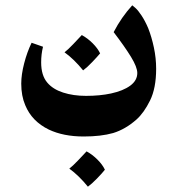

<svg xmlns="http://www.w3.org/2000/svg" viewBox="-20 -344 658 723"><path d="M538 -238Q551 -205 559.5 -165Q568 -125 568 -85Q568 -12 545 34.5Q522 81 494 106Q452 143 406 157Q360 170 295 170Q219 170 164 144Q100 113 75 52Q60 17 60 -29Q60 -63 71 -105.5Q82 -148 99 -183L142 -168Q135 -140 135 -109Q135 -60 158 -33Q179 -8 217.5 4.5Q256 17 304 17Q356 17 398 8Q444 -2 470.5 -21.5Q497 -41 497 -69Q497 -91 473.5 -129.5Q450 -168 408 -223Q437 -279 478 -324Q481 -322 490.5 -313.5Q500 -305 513 -285.5Q526 -266 538 -238ZM357 -143Q347 -131 327.5 -110.5Q308 -90 293 -79Q259 -121 223 -147Q236 -157 256 -178Q276 -199 288 -212Q310 -200 329 -181Q348 -162 357 -143ZM375 295Q365 308 345 328.5Q325 349 311 359Q277 317 241 291Q254 281 274 260Q294 239 306 226Q328 238 347 257Q366 276 375 295Z"/></svg>

Font: Mirza
Style: Bold
Weight: 700
Designer: Arabic design by Kourosh Beigpour, Latin design by Eduardo Tunni, engineering by Lasse Fister
Version: Version 1.0010g